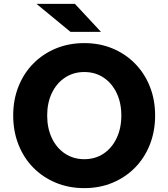

<svg xmlns="http://www.w3.org/2000/svg" viewBox="-20 -953 867 989"><path d="M414 16Q334 16 267 -12Q200 -40 151 -90Q102 -140 75 -208.5Q48 -277 48 -358Q48 -439 75 -507Q102 -575 151 -625Q200 -675 267 -703Q334 -731 414 -731Q494 -731 560.5 -703Q627 -675 676 -625Q725 -575 752 -507Q779 -439 779 -358Q779 -277 752 -208.5Q725 -140 676 -90Q627 -40 560.5 -12Q494 16 414 16ZM414 -133Q471 -133 514 -162Q557 -191 581 -242Q605 -293 605 -358Q605 -423 581 -473.5Q557 -524 514 -553Q471 -582 414 -582Q358 -582 314.5 -553Q271 -524 247 -473.5Q223 -423 223 -358Q223 -293 247 -242Q271 -191 314.5 -162Q358 -133 414 -133ZM343 -789 168 -933H366L500 -789Z"/></svg>

Font: Wix Madefor Text ExtraBold
Style: Regular
Weight: 800
Designer: Dalton Maag Ltd
Foundry: Dalton Maag Ltd
Version: Version 3.100